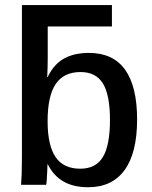

<svg xmlns="http://www.w3.org/2000/svg" viewBox="-20 -745 614 774"><path d="M532.7 -263.2Q532.7 -128.9 482.4 -59.6Q432.1 9.8 335.4 9.8Q276.9 9.8 236.6 -12.9Q196.3 -35.6 172.4 -83H171.4Q171.4 -72.8 170.4 -54.4Q169.4 -36.1 168.5 -20.3Q167.5 -4.4 166 0H64.9Q66.4 -16.6 67.4 -44.7Q68.4 -72.8 68.4 -112.8V-724.6H431.2V-638.2H172.4V-513.2Q172.4 -495.6 171.9 -475.8Q171.4 -456.1 170.4 -434.6H172.4Q196.3 -485.4 237.3 -508.5Q278.3 -531.7 338.4 -531.7Q436 -531.7 484.4 -463.9Q532.7 -396 532.7 -263.2ZM423.3 -261.2Q423.3 -362.8 394.8 -408.7Q366.2 -454.6 304.7 -454.6Q236.8 -454.6 204.3 -406Q171.9 -357.4 171.9 -256.3Q171.9 -160.2 203.6 -112.5Q235.4 -64.9 303.7 -64.9Q366.2 -64.9 394.8 -112.1Q423.3 -159.2 423.3 -261.2Z"/></svg>

Font: Arimo Medium
Style: Regular
Weight: 500
Designer: Steve Matteson
Foundry: Monotype Imaging Inc.
Version: Version 1.33